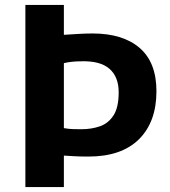

<svg xmlns="http://www.w3.org/2000/svg" viewBox="-20 -763 692 783"><path d="M83.5 0V-743H240.5V-621Q267.5 -622.5 297.2 -624.5Q327 -626.5 357.5 -626.5Q481 -626.5 549.5 -567.5Q618 -508.5 618 -391Q618 -266 546.8 -195.2Q475.5 -124.5 340.5 -124.5Q306.5 -124.5 281.2 -126Q256 -127.5 240.5 -128.5V0ZM311 -513Q292.5 -513 274.8 -511.2Q257 -509.5 240.5 -505.5V-240.5Q260 -237 277.8 -236.5Q295.5 -236 312 -236Q353 -236 387.5 -248Q422 -260 443 -292.5Q464 -325 464 -386.5Q464 -450 426 -482.8Q388 -515.5 311 -513Z"/></svg>

Font: Merriweather Sans
Style: Bold
Weight: 700
Designer: Eben Sorkin
Foundry: Eben Sorkin
Version: Version 1.008; ttfautohint (v1.7.19-72a1) -l 8 -r 50 -G 200 